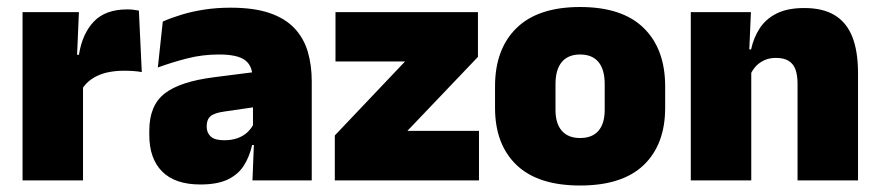

<svg xmlns="http://www.w3.org/2000/svg" viewBox="-20 -528 2574 562"><path d="M220.5 -267.5 169.5 -367.5H211Q221 -430 255 -465.2Q289 -500.5 352.5 -500.5Q362 -500.5 370.2 -499.5Q378.5 -498.5 386.5 -497L395 -317Q385 -319 371.2 -320Q357.5 -321 344.5 -321Q297.5 -321 266.5 -306.8Q235.5 -292.5 220.5 -267.5ZM46 0V-492.5H211L204 -329.5H223V0Z M719 0 724 -126 720.5 -130.5V-283.5L719 -301.5Q719 -336 696.8 -352.2Q674.5 -368.5 621 -368.5Q572.5 -368.5 527.8 -357Q483 -345.5 442 -330.5L456.5 -465Q481.5 -476 512 -485.2Q542.5 -494.5 578.5 -500Q614.5 -505.5 655 -505.5Q723.5 -505.5 769.2 -489.8Q815 -474 842 -445.2Q869 -416.5 880.8 -377Q892.5 -337.5 892.5 -290V0ZM566.5 12Q492.5 12 454.8 -25.8Q417 -63.5 417 -133V-145.5Q417 -219.5 462.2 -254.5Q507.5 -289.5 607 -302L732.5 -318L743 -217L636.5 -201.5Q607.5 -197.5 596.2 -187.8Q585 -178 585 -159V-157Q585 -139.5 596.8 -128.5Q608.5 -117.5 636 -117.5Q659 -117.5 675.8 -123.8Q692.5 -130 703.8 -140.5Q715 -151 721.5 -163.5L746.5 -103.5H718Q710.5 -70 694.2 -44Q678 -18 647.5 -3Q617 12 566.5 12Z M1382 -145V0H960V-131.5L1165.5 -348H962V-492.5H1379V-361.5L1172.5 -145Z M1678 15Q1554.5 15 1491.8 -45.2Q1429 -105.5 1429 -212.5V-275Q1429 -384.5 1492 -446Q1555 -507.5 1678 -507.5Q1801.5 -507.5 1864.2 -446Q1927 -384.5 1927 -275V-212.5Q1927 -105.5 1864.5 -45.2Q1802 15 1678 15ZM1678 -124Q1713.5 -124 1731.8 -145.2Q1750 -166.5 1750 -206V-282Q1750 -324.5 1731.8 -346.5Q1713.5 -368.5 1678 -368.5Q1643 -368.5 1624.5 -346.5Q1606 -324.5 1606 -282V-206Q1606 -166.5 1624.5 -145.2Q1643 -124 1678 -124Z M2314.5 0V-283Q2314.5 -306.5 2308.8 -323.5Q2303 -340.5 2289 -349.5Q2275 -358.5 2251 -358.5Q2232.5 -358.5 2218 -352Q2203.5 -345.5 2193.2 -334.8Q2183 -324 2177 -310.5L2150 -383.5H2178.5Q2186 -418 2203.8 -445.2Q2221.5 -472.5 2253.2 -488.5Q2285 -504.5 2334.5 -504.5Q2388.5 -504.5 2423.2 -483.5Q2458 -462.5 2474.8 -420.2Q2491.5 -378 2491.5 -313.5V0ZM2002 0V-492.5H2178L2172.5 -366L2179 -348V0Z"/></svg>

Font: Anek Telugu ExtraBold
Style: Regular
Weight: 800
Designer: Omkar Bhoir (Telugu), Yesha Goshar (Latin)
Foundry: Ek Type
Version: Version 1.003